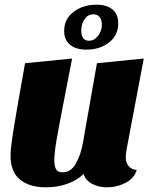

<svg xmlns="http://www.w3.org/2000/svg" viewBox="-20 -780 649 820"><path d="M517 -107Q517 -86 529 -71Q541 -56 564 -54Q553 -18 516 1Q479 20 437 20Q402 20 374 5.5Q346 -9 337 -37Q310 -10 267.5 5Q225 20 176 20Q106 20 65.5 -13Q25 -46 25 -115Q25 -147 38 -228Q51 -309 87 -510L288 -530L255 -360Q229 -228 220.5 -176Q212 -124 212 -96Q212 -72 219 -58Q226 -44 247 -44Q283 -44 304 -81.5Q325 -119 334 -169L394 -510L594 -530L522 -149Q517 -122 517 -107ZM254 -648Q254 -699 294.5 -729.5Q335 -760 392 -760Q436 -760 460.5 -739.5Q485 -719 485 -680Q485 -629 445.5 -598.5Q406 -568 350 -568Q305 -568 279.5 -588.5Q254 -609 254 -648ZM415 -675Q415 -695 405.5 -707Q396 -719 379 -719Q356 -719 341.5 -698.5Q327 -678 327 -649Q327 -629 335 -617.5Q343 -606 360 -606Q382 -606 398.5 -626.5Q415 -647 415 -675Z"/></svg>

Font: Sansita ExtraBold Italic
Style: Regular
Weight: 800
Italic angle: -11°
Designer: Pablo Cosgaya
Foundry: Omnibus-Type
Version: Version 1.006